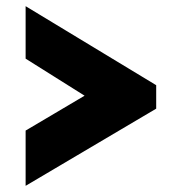

<svg xmlns="http://www.w3.org/2000/svg" viewBox="-20 -569 558 622"><path d="M486 -293 63 -549V-379L254 -259L63 -146V33L486 -217Z"/></svg>

Font: Raleway
Style: ExtraBold
Weight: 800
Designer: Matt McInerney, Pablo Impallari, Rodrigo Fuenzalida
Foundry: Matt McInerney, Pablo Impallari, Rodrigo Fuenzalida
Version: Version 3.000